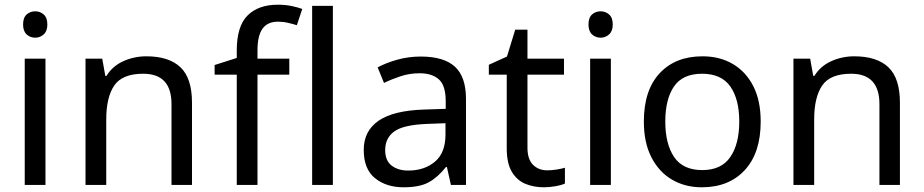

<svg xmlns="http://www.w3.org/2000/svg" viewBox="-20 -785 3921 815"><path d="M130 -737Q150 -737 165.5 -723.5Q181 -710 181 -681Q181 -653 165.5 -639Q150 -625 130 -625Q108 -625 93 -639Q78 -653 78 -681Q78 -710 93 -723.5Q108 -737 130 -737ZM173 -536V0H85V-536Z M601 -546Q697 -546 746 -499.5Q795 -453 795 -349V0H708V-343Q708 -472 588 -472Q499 -472 465 -422Q431 -372 431 -278V0H343V-536H414L427 -463H432Q458 -505 504 -525.5Q550 -546 601 -546Z M1208 -468H1073V0H985V-468H891V-509L985 -539V-570Q985 -674 1031 -719.5Q1077 -765 1159 -765Q1191 -765 1217.5 -759.5Q1244 -754 1263 -747L1240 -678Q1224 -683 1203 -688Q1182 -693 1160 -693Q1116 -693 1094.5 -663.5Q1073 -634 1073 -571V-536H1208Z M1393 0H1305V-760H1393Z M1766 -545Q1864 -545 1911 -502Q1958 -459 1958 -365V0H1894L1877 -76H1873Q1838 -32 1799.5 -11Q1761 10 1693 10Q1620 10 1572 -28.5Q1524 -67 1524 -149Q1524 -229 1587 -272.5Q1650 -316 1781 -320L1872 -323V-355Q1872 -422 1843 -448Q1814 -474 1761 -474Q1719 -474 1681 -461.5Q1643 -449 1610 -433L1583 -499Q1618 -518 1666 -531.5Q1714 -545 1766 -545ZM1792 -259Q1692 -255 1653.5 -227Q1615 -199 1615 -148Q1615 -103 1642.5 -82Q1670 -61 1713 -61Q1781 -61 1826 -98.5Q1871 -136 1871 -214V-262Z M2303 -62Q2323 -62 2344 -65.5Q2365 -69 2378 -73V-6Q2364 1 2338 5.5Q2312 10 2288 10Q2246 10 2210.5 -4.5Q2175 -19 2153 -55Q2131 -91 2131 -156V-468H2055V-510L2132 -545L2167 -659H2219V-536H2374V-468H2219V-158Q2219 -109 2242.5 -85.5Q2266 -62 2303 -62Z M2530 -737Q2550 -737 2565.5 -723.5Q2581 -710 2581 -681Q2581 -653 2565.5 -639Q2550 -625 2530 -625Q2508 -625 2493 -639Q2478 -653 2478 -681Q2478 -710 2493 -723.5Q2508 -737 2530 -737ZM2573 -536V0H2485V-536Z M3209 -269Q3209 -136 3141.5 -63Q3074 10 2959 10Q2888 10 2832.5 -22.5Q2777 -55 2745 -117.5Q2713 -180 2713 -269Q2713 -402 2780 -474Q2847 -546 2962 -546Q3035 -546 3090.5 -513.5Q3146 -481 3177.5 -419.5Q3209 -358 3209 -269ZM2804 -269Q2804 -174 2841.5 -118.5Q2879 -63 2961 -63Q3042 -63 3080 -118.5Q3118 -174 3118 -269Q3118 -364 3080 -418Q3042 -472 2960 -472Q2878 -472 2841 -418Q2804 -364 2804 -269Z M3606 -546Q3702 -546 3751 -499.5Q3800 -453 3800 -349V0H3713V-343Q3713 -472 3593 -472Q3504 -472 3470 -422Q3436 -372 3436 -278V0H3348V-536H3419L3432 -463H3437Q3463 -505 3509 -525.5Q3555 -546 3606 -546Z"/></svg>

Font: Noto Sans Tifinagh Tawellemmet
Style: Regular
Weight: 400
Designer: JamraPatel
Foundry: JamraPatel LLC
Version: Version 2.006; ttfautohint (v1.8.4.7-5d5b)